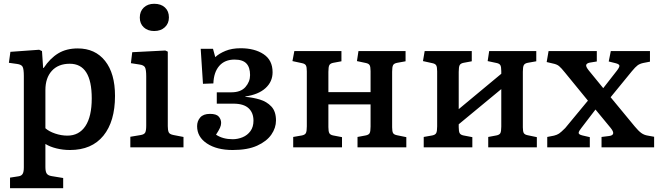

<svg xmlns="http://www.w3.org/2000/svg" viewBox="-20 -779 3481 1015"><path d="M33 216V160L78 153Q93 151 99.5 140.5Q106 130 106 106V-377Q106 -414 99.5 -426Q93 -438 70 -441L27 -447L35 -505L187 -516L202 -509L208 -420H211Q245 -471 288 -497Q331 -523 391 -523Q483 -523 535.5 -457Q588 -391 588 -272Q588 -137 526.5 -61.5Q465 14 350 14Q313 14 278.5 5.5Q244 -3 220 -18V104Q220 128 227 138.5Q234 149 253 152L314 162V216ZM336 -62Q398 -62 431.5 -112.5Q465 -163 465 -259Q465 -442 349 -442Q288 -442 254 -404.5Q220 -367 220 -303V-101Q239 -84 271.5 -73Q304 -62 336 -62Z M795 -615Q761 -615 740 -634.5Q719 -654 719 -686Q719 -719 740 -739Q761 -759 795 -759Q831 -759 852 -739.5Q873 -720 873 -687Q873 -655 851.5 -635Q830 -615 795 -615ZM669 0V-56L723 -65Q742 -68 747.5 -78Q753 -88 753 -115V-375Q753 -411 746.5 -423Q740 -435 717 -438L672 -445L679 -503L854 -512L867 -506V-112Q867 -92 871.5 -80.5Q876 -69 898 -65L950 -55V0Z M1210 14Q1126 14 1074 -20.5Q1022 -55 1022 -112Q1022 -139 1038.5 -158Q1055 -177 1090 -177Q1124 -177 1136.5 -162.5Q1149 -148 1149 -129Q1149 -117 1143 -103.5Q1137 -90 1122 -67Q1158 -43 1210 -43Q1237 -43 1262.5 -53.5Q1288 -64 1304 -86Q1320 -108 1320 -141Q1320 -183 1294 -207Q1268 -231 1214 -231H1126V-291H1203Q1253 -291 1277.5 -319Q1302 -347 1302 -382Q1302 -423 1282.5 -443.5Q1263 -464 1220 -464Q1168 -464 1139 -430.5Q1110 -397 1108 -338L1053 -336L1041 -521H1106L1118 -477Q1138 -496 1172 -510Q1206 -524 1252 -524Q1326 -524 1373.5 -492.5Q1421 -461 1421 -397Q1421 -347 1383.5 -313Q1346 -279 1277 -269V-267Q1316 -264 1353 -253Q1390 -242 1414.5 -216Q1439 -190 1439 -142Q1439 -103 1414.5 -67.5Q1390 -32 1339.5 -9Q1289 14 1210 14Z M1530 0V-55L1576 -63Q1592 -66 1597 -75.5Q1602 -85 1602 -111V-402Q1602 -425 1597 -433.5Q1592 -442 1577 -445L1526 -456L1536 -509H1785V-455L1742 -447Q1726 -444 1721 -434.5Q1716 -425 1716 -399V-292H1939V-403Q1939 -426 1934 -434.5Q1929 -443 1914 -446L1867 -456L1875 -509H2124V-455L2080 -447Q2063 -444 2058 -434.5Q2053 -425 2053 -400V-106Q2053 -84 2058 -75.5Q2063 -67 2079 -64L2128 -54V0H1870V-55L1913 -63Q1929 -66 1934 -75Q1939 -84 1939 -110V-227H1716V-107Q1716 -84 1721 -75Q1726 -66 1741 -63L1788 -54V0Z M2220 0V-55L2265 -63Q2281 -66 2286 -75.5Q2291 -85 2291 -111V-402Q2291 -425 2286 -433.5Q2281 -442 2266 -445L2216 -456L2225 -509H2474V-455L2431 -447Q2415 -444 2410 -434.5Q2405 -425 2405 -399V-202L2630 -389V-403Q2630 -426 2625 -434.5Q2620 -443 2605 -446L2558 -456L2566 -509H2815V-455L2770 -447Q2754 -444 2749 -434.5Q2744 -425 2744 -400V-106Q2744 -84 2749 -75.5Q2754 -67 2770 -64L2818 -54V0H2561V-55L2604 -63Q2620 -66 2625 -75Q2630 -84 2630 -110V-308L2405 -122V-107Q2405 -84 2410 -75Q2415 -66 2430 -63L2477 -54V0Z M2873 0V-55L2909 -62Q2925 -66 2935.5 -73Q2946 -80 2968 -102L3088 -247L2967 -395Q2947 -420 2935.5 -429.5Q2924 -439 2904 -443L2870 -451L2880 -509H3135V-454L3098 -448Q3082 -445 3079 -436Q3076 -427 3093 -406L3169 -313L3240 -404Q3255 -423 3254.5 -431.5Q3254 -440 3234 -445L3198 -454L3209 -509H3416V-453L3380 -446Q3362 -442 3350.5 -433.5Q3339 -425 3320 -402L3208 -265L3336 -110Q3355 -87 3370 -76Q3385 -65 3405 -62L3438 -56V0H3160V-55L3200 -60Q3239 -65 3208 -103L3128 -200L3053 -102Q3040 -86 3039 -77Q3038 -68 3059 -63L3098 -54V0Z"/></svg>

Font: Literata Medium
Style: Regular
Weight: 500
Designer: Latin by Veronika Burian and Jose Scaglione. Greek by Irene Vlachou. Cyrillic by Vera Evstafieva.
Foundry: TypeTogether
Version: Version 3.103; ttfautohint (v1.8.4.7-5d5b);gftools[0.9.29]